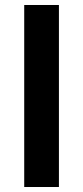

<svg xmlns="http://www.w3.org/2000/svg" viewBox="-20 -749 333 769"><path d="M216 0H77V-729H216Z"/></svg>

Font: BDO Grotesk DemiBold
Style: Regular
Weight: 600
Designer: Deni Anggara
Foundry: Lokal Container
Version: Version 2.000